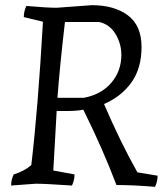

<svg xmlns="http://www.w3.org/2000/svg" viewBox="-20 -710 629 742"><path d="M589 -31Q589 -8 579 12Q495 5 430 5Q377 -135 302 -286Q276 -281 238 -281H199L186 -51L268 -36Q268 -13 258 7Q155 0 118 0L23 7Q23 -16 33 -36Q73 -48 101 -72Q127 -292 146 -626L72 -644Q72 -667 82 -687Q162 -680 199 -680L335 -690Q422 -690 474.5 -650.5Q527 -611 527 -528.5Q527 -446 488 -391.5Q449 -337 382 -308Q446 -159 511 -44ZM449 -498Q449 -541 426.5 -578.5Q404 -616 363 -625H231Q211 -453 202 -332H304Q372 -345 410.5 -390.5Q449 -436 449 -498Z"/></svg>

Font: Kotta One
Style: Regular
Weight: 400
Designer: Ania Kruk
Foundry: Ania Kruk
Version: Version 1.001